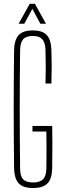

<svg xmlns="http://www.w3.org/2000/svg" viewBox="-20 -962 330 988"><path d="M150 5.5Q115.5 5.5 94.5 -5Q73.5 -15.5 63.5 -38Q53.5 -60.5 52.5 -96.5Q51.5 -176.5 51 -251.5Q50.5 -326.5 50.5 -399.8Q50.5 -473 51 -548Q51.5 -623 52.5 -703Q53.5 -739.5 63.5 -762Q73.5 -784.5 94.2 -795Q115 -805.5 149 -805.5Q198 -805.5 220.5 -781.8Q243 -758 244.5 -703.5Q246 -658.5 246 -618.2Q246 -578 244.5 -532H214Q215.5 -578 215.5 -619.2Q215.5 -660.5 214 -706Q212.5 -744 197.2 -760.5Q182 -777 149 -777Q115 -777 99.8 -760.5Q84.5 -744 83.5 -706Q82.5 -625 82 -549.2Q81.5 -473.5 81.5 -400Q81.5 -326.5 82 -250.8Q82.5 -175 83.5 -94Q83.5 -56.5 99 -39.8Q114.5 -23 150 -23Q185 -23 201.5 -39.8Q218 -56.5 218.5 -94Q219 -127.5 219.2 -158.5Q219.5 -189.5 219.2 -220.5Q219 -251.5 218.5 -285H147V-314H248.5Q249.5 -278.5 249.5 -227.8Q249.5 -177 248.5 -96.5Q247.5 -42 224.2 -18.2Q201 5.5 150 5.5ZM76 -840 133 -942.5H159.5L216.5 -840H187.5L146.5 -916.5L105 -840Z"/></svg>

Font: Big Shoulders Display Thin ExtraLight
Style: Regular
Weight: 250
Version: Version 2.002